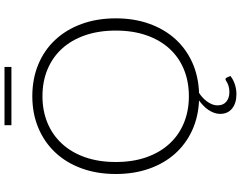

<svg xmlns="http://www.w3.org/2000/svg" viewBox="-126 -750 1045 832"><g transform="rotate(-90 396.0 -333.5)"><path d="M469 121.5Q473 121.5 475.5 125.5L483.5 142.5Q469.5 154.5 448.2 161.8Q427 169 404 169Q365.5 169 342.2 150.2Q319 131.5 319 98.5Q319 84.5 323.8 71.8Q328.5 59 336.5 47.2Q344.5 35.5 355 25.5Q365.5 15.5 377 7Q306 4 247.2 -23Q188.5 -50 146.5 -97Q104.5 -144 81.5 -209.2Q58.5 -274.5 58.5 -354Q58.5 -435.5 83 -502.2Q107.5 -569 152 -616.2Q196.5 -663.5 258.5 -689.5Q320.5 -715.5 395.5 -715.5Q470.5 -715.5 532.8 -689.8Q595 -664 639.5 -616.5Q684 -569 708.5 -502.2Q733 -435.5 733 -354Q733 -274 709.5 -208.5Q686 -143 643.5 -96Q601 -49 541.5 -22.2Q482 4.5 410 7Q400.5 13 391 21.5Q381.5 30 373.8 40.2Q366 50.5 361 62.5Q356 74.5 356 88Q356 112 372 125.2Q388 138.5 413 138.5Q427 138.5 436.5 135.8Q446 133 452.2 130Q458.5 127 462.5 124.2Q466.5 121.5 469 121.5ZM680 -354Q680 -428 659.5 -487Q639 -546 601.5 -587Q564 -628 511.5 -649.8Q459 -671.5 395.5 -671.5Q332.5 -671.5 280 -649.8Q227.5 -628 189.8 -587Q152 -546 131.2 -487Q110.5 -428 110.5 -354Q110.5 -279.5 131.2 -220.8Q152 -162 189.8 -121Q227.5 -80 280 -58.5Q332.5 -37 395.5 -37Q459 -37 511.5 -58.5Q564 -80 601.5 -121Q639 -162 659.5 -220.8Q680 -279.5 680 -354ZM270 -836H522.5V-806H270Z"/></g></svg>

Font: Lato Light
Style: Regular
Weight: 300
Designer: Lukasz Dziedzic
Foundry: tyPoland Lukasz Dziedzic
Version: Version 2.007; 2014-02-27